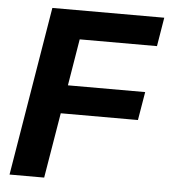

<svg xmlns="http://www.w3.org/2000/svg" viewBox="-52 -775 726 823"><g transform="rotate(5 311.0 -364.0)"><path d="M19.5 0 140.1 -727.5H621.6L601.1 -603.5H268.6L235.4 -402.8H567.9L547.4 -280.8H215.3L168.5 0Z"/></g></svg>

Font: Inter 16pt
Style: Bold Italic
Weight: 700
Italic angle: -9.3988°
Version: Version 4.001;git-66647c0bb